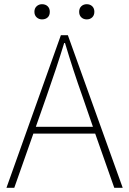

<svg xmlns="http://www.w3.org/2000/svg" viewBox="-20 -893 613 913"><path d="M418.5 -810.5Q408.2 -800.8 392.6 -800.8Q377 -800.8 366.7 -810.5Q356.4 -820.3 356.4 -836.9Q356.4 -853.5 366.7 -863.3Q377 -873 392.6 -873Q408.2 -873 418.5 -863.3Q428.7 -853.5 428.7 -836.9Q428.7 -820.3 418.5 -810.5ZM179.7 -800.8Q165 -800.8 154.3 -810.5Q143.6 -820.3 143.6 -836.9Q143.6 -853.5 154.3 -863.3Q165 -873 179.7 -873Q196.3 -873 206.5 -863.3Q216.8 -853.5 216.8 -836.9Q216.8 -819.3 206.5 -810.1Q196.3 -800.8 179.7 -800.8ZM150.4 -290H421.9L372.1 -434.6Q329.1 -554.7 289.1 -688.5H285.2Q250 -573.2 201.2 -434.6ZM523.4 0 432.6 -257.8H138.7L47.9 0H10.7L269.5 -725.6H302.7L563.5 0Z"/></svg>

Font: Gen Shin Gothic ExtraLight
Style: Regular
Weight: 100
Designer: [Source Han Sans]
Ryoko NISHIZUKA  (kana & ideographs); Paul D. Hunt (Latin, Greek & Cyrillic); Wenlong ZHANG  (bopomofo
Version: Version 1.002.20150607